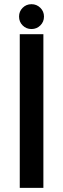

<svg xmlns="http://www.w3.org/2000/svg" viewBox="-20 -905 304 925"><path d="M131.8 -765.1Q106.4 -765.1 89.1 -782.5Q71.8 -799.8 71.8 -825.2Q71.8 -850.1 89.1 -867.4Q106.4 -884.8 131.8 -884.8Q156.7 -884.8 174.3 -867.4Q191.9 -850.1 191.9 -825.2Q191.9 -799.8 174.3 -782.5Q156.7 -765.1 131.8 -765.1ZM75.2 0V-740.2H189V0Z"/></svg>

Font: SVN-Poppins Medium
Style: Regular
Weight: 500
Designer: Ninad Kale (Devanagari), Jonny Pinhorn (Latin)
Foundry: Indian Type Foundry
Version: Version 3.002 2017